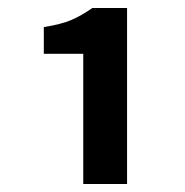

<svg xmlns="http://www.w3.org/2000/svg" viewBox="-20 -894 464 482"><path d="M189 -432V-759H90V-826Q134 -833 159.5 -844Q185 -855 212 -874H299V-432Z"/></svg>

Font: Chiron Sans HK TT
Style: Bold
Weight: 700
Designer: Ryoko NISHIZUKA 西塚涼子 (kana, bopomofo & ideographs); Paul D. Hunt (Latin, Greek & Cyrillic); Sandoll Communications 산돌커뮤니
Foundry: Adobe
Version: Version 2.022;hotconv 1.0.109;makeotfexe 2.5.65596